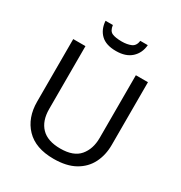

<svg xmlns="http://www.w3.org/2000/svg" viewBox="-210 -1066 1152 1224"><g transform="rotate(30 365.5 -454.0)"><path d="M640 -252Q640 -178 610 -118.5Q580 -59 518.5 -24.5Q457 10 362 10Q229 10 159.5 -62.5Q90 -135 90 -254V-714H180V-251Q180 -164 226.5 -116Q273 -68 367 -68Q464 -68 507.5 -119.5Q551 -171 551 -252V-714H640ZM521 -918Q516 -858 475.5 -821Q435 -784 363 -784Q289 -784 251.5 -820.5Q214 -857 210 -918H264Q269 -877 294 -866Q319 -855 365 -855Q404 -855 432.5 -867Q461 -879 466 -918Z"/></g></svg>

Font: Noto Sans Mongolian
Style: Regular
Weight: 400
Designer: Monotype Design Team
Foundry: Monotype Imaging Inc.
Version: Version 3.001; ttfautohint (v1.8.4.7-5d5b)